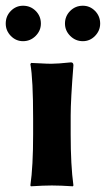

<svg xmlns="http://www.w3.org/2000/svg" viewBox="-27 -654 373 677"><path d="M202.1 -570.8C202.1 -554.2 208.3 -539.7 220.7 -527.3C233.1 -515 247.9 -508.8 265.1 -508.8C281.7 -508.8 296.1 -515 308.1 -527.3C320.1 -539.7 326.2 -554.2 326.2 -570.8C326.2 -588.4 320.1 -603.3 308.1 -615.5C296.1 -627.7 281.7 -633.8 265.1 -633.8C247.6 -633.8 232.7 -627.7 220.5 -615.5C208.3 -603.3 202.1 -588.4 202.1 -570.8ZM-6.8 -570.8C-6.8 -554.2 -0.8 -539.7 11.2 -527.3C23.3 -515 37.6 -508.8 54.2 -508.8C71.5 -508.8 86.3 -515 98.6 -527.3C111 -539.7 117.2 -554.2 117.2 -570.8C117.2 -588.4 111.1 -603.3 98.9 -615.5C86.7 -627.7 71.8 -633.8 54.2 -633.8C37.6 -633.8 23.3 -627.7 11.2 -615.5C-0.8 -603.3 -6.8 -588.4 -6.8 -570.8ZM89.8 -234.9V-180.2C89.8 -105.3 86.6 -45.2 80.1 0L82 2.9C112 1 136.6 0 155.8 0C175.6 0 200.4 1 230 2.9L231.9 0C225.4 -47.5 222.2 -107.6 222.2 -180.2V-246.1C222.2 -283.2 225.4 -342.4 231.9 -423.8C231.9 -430.7 229 -434.1 223.1 -434.1C191.6 -430.8 168.5 -429.2 153.8 -429.2C143.7 -429.2 130.3 -429.7 113.5 -430.7C96.8 -431.6 86.6 -432.1 83 -432.1L80.1 -428.2C86.6 -392.4 89.8 -328 89.8 -234.9Z"/></svg>

Font: Linux Biolinum G
Style: Bold
Weight: 700
Designer: Philipp H. Poll
Foundry: Philipp H. Poll
Version: Version 1.1.0